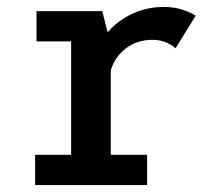

<svg xmlns="http://www.w3.org/2000/svg" viewBox="-20 -532 610 552"><path d="M298.5 -87H403V0H81V-87H184.5V-413H85V-500H274L289.5 -439Q318.5 -473 360.5 -492.5Q402.5 -512 450.5 -512Q483 -512 508.2 -503Q533.5 -494 542.5 -486.5L484.5 -393Q477.5 -401 459.5 -409.2Q441.5 -417.5 419 -417.5Q374 -417.5 341.8 -392.8Q309.5 -368 298.5 -329.5Z"/></svg>

Font: League Mono Narrow Medium
Style: Regular
Weight: 500
Width: 3
Designer: Tyler Finck
Foundry: The League of Moveable Type / Tyler Finck
Version: Version 2.210